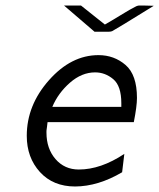

<svg xmlns="http://www.w3.org/2000/svg" viewBox="-20 -659 573 690"><path d="M76.2 -170.9Q76.2 -280.8 156 -370.8Q235.8 -460.9 334 -460.9Q390.1 -460.9 431.2 -425.5Q472.2 -390.1 472.2 -307.1Q472.2 -277.3 460.9 -220.2H150.9Q149.9 -210.4 148.9 -203.1Q147.9 -195.8 147.5 -193.4Q147 -190.9 147 -188.5Q147 -186 147 -182.1Q147 -125 179.4 -87.4Q211.9 -49.8 263.2 -49.8Q342.3 -49.8 426.8 -106L418.9 -40Q333 10.7 250 11.2Q170.9 11.2 123.5 -40.8Q76.2 -92.8 76.2 -170.9ZM168 -274.9H416V-288.1Q416 -350.1 387 -374.5Q357.9 -398.9 321.8 -398.9Q273.9 -398.9 231.4 -361.8Q189 -324.7 168 -274.9ZM210 -639.2H271L356.9 -570.8Q373 -579.6 387.9 -588.9Q402.8 -598.1 412.8 -604Q422.9 -609.9 431.9 -615.5Q440.9 -621.1 446.3 -624Q451.7 -627 457.3 -629.9Q462.9 -632.8 465.8 -634.5Q468.8 -636.2 471.2 -637.2Q473.6 -638.2 476.3 -638.7Q479 -639.2 480.5 -639.2Q481.9 -639.2 484.9 -639.2H494.6L532.7 -638.2Q390.6 -550.3 382.8 -546.9Q377.9 -544.9 368.7 -544.9H319.8Z"/></svg>

Font: CMU Sans Serif
Style: Oblique
Weight: 500
Italic angle: -12°
Version: Version 0.7.0